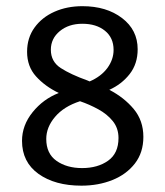

<svg xmlns="http://www.w3.org/2000/svg" viewBox="-20 -574 522 606"><path d="M49.5 -129.5Q49.5 -178.5 83 -220Q116.5 -261.5 165.5 -280.5Q122 -301.5 93.8 -332.8Q65.5 -364 65.5 -410.5Q65.5 -454.5 89 -487Q112.5 -519.5 152 -537Q191.5 -554.5 240 -554.5Q316 -554.5 365.2 -517Q414.5 -479.5 414.5 -418.5Q414.5 -372.5 389.2 -340.2Q364 -308 325 -290.5Q371.5 -266.5 402 -230Q432.5 -193.5 432.5 -142Q432.5 -92.5 405.8 -58Q379 -23.5 334.8 -5.8Q290.5 12 237 12Q153.5 12 101.5 -25.2Q49.5 -62.5 49.5 -129.5ZM256 -320 263 -317Q299 -332.5 318.8 -359.2Q338.5 -386 338.5 -416.5Q338.5 -455 311.2 -477Q284 -499 240 -499Q197 -499 168.8 -475.8Q140.5 -452.5 140.5 -417Q140.5 -379.5 171.8 -359.2Q203 -339 256 -320ZM126 -135.5Q126 -89 158.5 -66.2Q191 -43.5 239 -43.5Q288.5 -43.5 321.2 -66.8Q354 -90 354 -138.5Q354 -169.5 336 -191.8Q318 -214 290 -229.2Q262 -244.5 232.5 -254.5Q181.5 -238 153.8 -205.2Q126 -172.5 126 -135.5Z"/></svg>

Font: Signika SC Light
Style: Regular
Weight: 300
Designer: Anna Giedryś
Foundry: Anna Giedryś
Version: Version 2.000; ttfautohint (v1.8.3) -l 8 -r 50 -G 200 -x 9 -